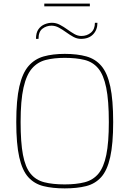

<svg xmlns="http://www.w3.org/2000/svg" viewBox="-20 -1036 716 1062"><path d="M338 6Q271 6 220.5 -6.5Q170 -19 136.5 -56Q103 -93 86.5 -166.5Q70 -240 70 -361Q70 -483 87 -557.5Q104 -632 138 -671Q172 -710 222 -724Q272 -738 338 -738Q407 -738 457.5 -724Q508 -710 541 -671Q574 -632 590 -557.5Q606 -483 606 -361Q606 -240 589.5 -166.5Q573 -93 539.5 -56Q506 -19 456 -6.5Q406 6 338 6ZM338 -16Q402 -16 448.5 -28Q495 -40 524.5 -75.5Q554 -111 568 -179.5Q582 -248 582 -361Q582 -480 567.5 -551Q553 -622 523.5 -657.5Q494 -693 448 -704.5Q402 -716 338 -716Q279 -716 233.5 -704.5Q188 -693 157 -657.5Q126 -622 110 -551Q94 -480 94 -361Q94 -248 107 -179.5Q120 -111 149 -75.5Q178 -40 224.5 -28Q271 -16 338 -16ZM225 -1001V-1016H477V-1001ZM179 -821Q179 -855 192.5 -874Q206 -893 226.5 -901.5Q247 -910 267 -910Q290 -910 311 -899Q332 -888 352 -873.5Q372 -859 391 -848Q410 -837 430 -837Q461 -837 483 -855.5Q505 -874 505 -910H519Q519 -871 495 -846Q471 -821 428 -821Q406 -821 386 -832Q366 -843 346 -857.5Q326 -872 306 -883Q286 -894 265 -894Q237 -894 215 -877.5Q193 -861 193 -821Z"/></svg>

Font: Exo Thin Thin
Style: Regular
Weight: 250
Version: Version 2.000